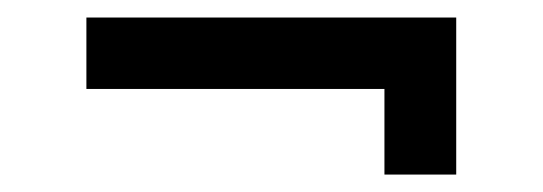

<svg xmlns="http://www.w3.org/2000/svg" viewBox="-20 -413 616 218"><path d="M78.1 -312V-393.1H498V-214.8H416.5V-312Z"/></svg>

Font: Kay Pho Du SemiBold
Style: Regular
Weight: 600
Designer: Victor Gaultney, Khu Oo Reh
Foundry: SIL International
Version: Version 3.000